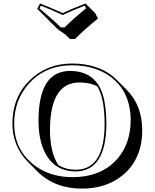

<svg xmlns="http://www.w3.org/2000/svg" viewBox="-20 -1026 895 1112"><path d="M440.4 -548.3Q270 -548.3 269.5 -272.5Q269.5 -271 269.5 -270.5Q270 -143.6 317.4 -70.3Q361.3 -43.5 418 -43Q576.7 -43 585.4 -280.8Q585.9 -295.4 585.9 -310.1Q585.4 -455.1 544.4 -524.9Q502.4 -548.3 440.4 -548.3ZM803.7 -272.5Q803.7 -106.4 692.4 -12.7Q598.1 65.9 454.6 66.4Q296.4 65.9 197.3 -32.2L141.1 -88.9Q52.7 -178.7 51.8 -310.1Q51.8 -461.4 151.4 -560.5Q249.5 -657.2 397 -658.2Q562 -657.7 657.7 -562L714.4 -505.4Q803.2 -415.5 803.7 -272.5ZM195.8 -975.1 211.9 -1005.9Q279.3 -979.5 342.8 -950.2Q395 -975.1 475.1 -1005.9L531.7 -949.2L547.4 -918.5Q472.2 -858.4 414.6 -800.3H384.8L362.3 -822.8Q354 -830.6 333.5 -843.3Q322.8 -850.1 309.1 -861.8L252.4 -918.5ZM370.1 -815.4 373 -812.5Q371.1 -814.5 370.1 -815.4ZM208.5 -977.5Q297.9 -902.3 332 -867.2H354Q409.2 -921.9 478.5 -977.5L470.2 -993.2Q395.5 -963.9 347.2 -940.9L343.3 -939L338.9 -940.9Q278.3 -969.2 216.8 -993.2ZM736.8 -329.1Q736.8 -492.7 622.1 -580.1Q532.2 -647.5 397 -647.9Q244.1 -647.9 148.4 -543Q62.5 -447.8 62 -310.1Q62 -167.5 166 -79.1Q260.3 -0.5 397.9 0Q573.7 0 667 -114.7Q736.3 -201.7 736.8 -329.1ZM383.8 -615.2Q531.2 -615.2 574.7 -480Q595.7 -413.1 596.2 -310.1Q594.7 -34.2 418 -33.2Q293.5 -33.2 237.8 -147.5Q203.1 -220.2 203.1 -327.1Q203.1 -590.3 355.5 -612.8Q369.6 -615.2 383.8 -615.2Z"/></svg>

Font: Linux Biolinum Shadow O
Style: Bold
Weight: 700
Designer: Philipp H. Poll
Foundry: Philipp H. Poll
Version: Version 0.9.2